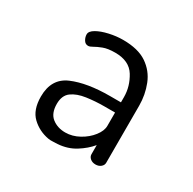

<svg xmlns="http://www.w3.org/2000/svg" viewBox="-83 -819 475 473"><g transform="rotate(30 155.0 -583.0)"><path d="M131 -432Q125 -432 118 -431.5Q111 -431 105 -432Q77 -437 57 -456Q37 -475 37 -513Q37 -564 78 -581.5Q119 -599 184 -599H215V-614Q215 -644 198.5 -671Q182 -698 142 -698Q121 -698 108 -693Q95 -688 87.5 -683.5Q80 -679 75 -679Q67 -679 62.5 -686.5Q58 -694 58 -702Q58 -711 71 -718.5Q84 -726 104 -730.5Q124 -735 143 -735Q186 -735 211 -718Q236 -701 247 -673Q258 -645 258 -614V-452Q258 -445 252 -440Q246 -435 237 -435Q228 -435 222 -440Q216 -445 216 -452V-478Q202 -461 180.5 -447.5Q159 -434 131 -432ZM133 -466Q153 -466 172 -476.5Q191 -487 203 -502.5Q215 -518 215 -532V-570H185Q159 -570 134.5 -566.5Q110 -563 95 -552Q80 -541 80 -517Q80 -490 95.5 -478Q111 -466 133 -466Z"/></g></svg>

Font: Dosis ExtraLight Light
Style: Regular
Weight: 300
Version: Version 3.001; ttfautohint (v1.8.2)